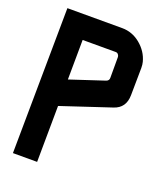

<svg xmlns="http://www.w3.org/2000/svg" viewBox="-155 -970 923 1074"><g transform="rotate(20 306.0 -433.0)"><path d="M59 -866H385Q445 -866 493 -827Q543 -786 558 -728Q562 -713 562 -693L560 -530Q559 -454 492 -432L197 -334L194 0H50ZM198 -492 401 -559Q419 -565 418 -583V-706Q418 -713 412 -721Q406 -728 397 -728H200Z"/></g></svg>

Font: Covid19
Style: Regular
Weight: 400
Designer: Peter Wiegel
Foundry: (c) CAT - Ing. Peter Wiegel.  for Rudolf Maass + Partner GmbH
Version: Version 001.000